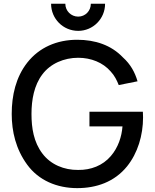

<svg xmlns="http://www.w3.org/2000/svg" viewBox="-20 -975 815 1011"><path d="M391.7 -812.5C469.8 -812.5 533.3 -876 533.3 -955.2H458.3C458.3 -917.7 429.2 -887.5 391.7 -887.5C354.2 -887.5 324 -917.7 324 -955.2H249C249 -876 312.5 -812.5 391.7 -812.5ZM732.3 -386.5H451V-309.4H625C620.8 -256.2 603.1 -199 563.5 -153.1C520.8 -103.1 458.3 -79.2 391.7 -80.2C317.7 -79.2 246.9 -108.3 203.1 -166.7C157.3 -227.1 145.8 -301 145.8 -375C145.8 -449 159.4 -526 203.1 -583.3C245.8 -640.6 317.7 -670.8 391.7 -670.8C459.4 -670.8 521.9 -645.8 562.5 -599C583.3 -577.1 595.8 -551 605.2 -527.1L704.2 -546.9C690.6 -593.8 667.7 -636.5 627.1 -672.9C565.6 -737.5 481.3 -765.6 386.5 -765.6C279.2 -765.6 186.5 -725 124 -645.8C63.5 -568.8 41.7 -472.9 41.7 -375C41.7 -282.3 63.5 -189.6 122.9 -108.3C183.3 -25 280.2 15.6 386.5 15.6C487.5 15.6 582.3 -16.7 649 -99C705.2 -168.8 733.3 -262.5 733.3 -357.3Z"/></svg>

Font: Manrope3 Medium
Style: Regular
Weight: 500
Width: 4
Designer: Mikhail Sharanda
Foundry: Mikhail Sharanda
Version: Version 3.000;PS 003.000;hotconv 1.0.88;makeotf.lib2.5.64775